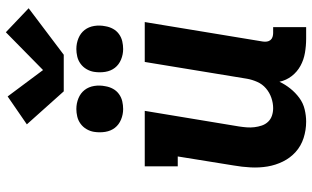

<svg xmlns="http://www.w3.org/2000/svg" viewBox="-220 -812 1041 640"><g transform="rotate(-90 300.0 -492.5)"><path d="M214 8Q186 8 159.5 -0.5Q133 -9 113 -27Q93 -45 81 -69.5Q69 -94 64.5 -121Q60 -148 61.5 -177Q63 -206 68 -234L98 -420H65V-530H250L198 -216Q196 -203 195 -190Q194 -177 195.5 -164.5Q197 -152 201 -140Q205 -128 213.5 -119Q222 -110 234 -106Q246 -102 259 -102Q276 -102 293.5 -108Q311 -114 325 -126Q339 -138 346.5 -155Q354 -172 357 -189L413 -530H546L481 -136Q480 -129 481 -122.5Q482 -116 486 -111Q490 -106 496.5 -104Q503 -102 509 -102H529V8H491Q467 8 443.5 4Q420 0 400 -11Q380 -22 366 -40Q352 -58 347 -81Q338 -62 324.5 -45Q311 -28 293.5 -15Q276 -2 255 3Q234 8 214 8ZM456 -602Q438 -602 421 -609Q404 -616 393.5 -629.5Q383 -643 380 -661.5Q377 -680 380 -699Q382 -712 389 -724Q396 -736 407 -744Q418 -752 431 -755Q444 -758 456 -758Q475 -758 492 -751Q509 -744 519.5 -730.5Q530 -717 533 -698.5Q536 -680 532 -661Q530 -648 523.5 -636Q517 -624 506 -616Q495 -608 482 -605Q469 -602 456 -602ZM256 -602Q238 -602 221 -609Q204 -616 193.5 -629.5Q183 -643 180 -661.5Q177 -680 180 -699Q182 -712 189 -724Q196 -736 207 -744Q218 -752 231 -755Q244 -758 256 -758Q275 -758 292 -751Q309 -744 319.5 -730.5Q330 -717 333 -698.5Q336 -680 332 -661Q330 -648 323.5 -636Q317 -624 306 -616Q295 -608 282 -605Q269 -602 256 -602ZM315 -800 205 -923 298 -987 386 -869 512 -993 592 -917 437 -800Z"/></g></svg>

Font: Iosevka Slab XBdEx
Style: Italic
Weight: 800
Width: 7
Italic angle: -9°
Monospace: yes
Designer: Belleve Invis
Foundry: Belleve Invis
Version: Version 11.1.1; ttfautohint (v1.8.3)